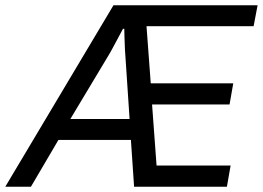

<svg xmlns="http://www.w3.org/2000/svg" viewBox="-66 -706 994 726"><path d="M-46 0 363 -686H908L893 -607H488L504 -391H816L802 -311H509L526 -80H806L792 0H441L429 -177H155L51 0ZM200 -256H424L408 -496Q407 -505 406.5 -517.5Q406 -530 405.5 -544Q405 -558 404.5 -571.5Q404 -585 404 -597H399Q391 -582 381 -563.5Q371 -545 361.5 -527Q352 -509 344 -496Z"/></svg>

Font: Archivo SemiCondensed
Style: Italic
Weight: 400
Width: 4
Italic angle: -10°
Designer: Hector Gatti
Foundry: Omnibus-Type
Version: Version 2.001